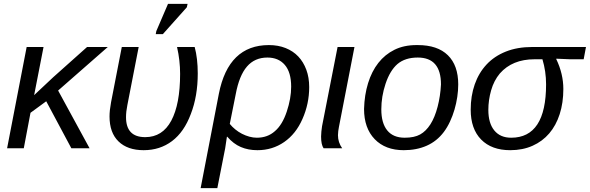

<svg xmlns="http://www.w3.org/2000/svg" viewBox="-20 -773 3075 1001"><path d="M352 0 221 -245 139 -185 104 0H17L119 -528H207L158 -277L257 -370L434 -528H542L283 -301L447 0Z M703 -528 644 -225Q637 -191 637 -162Q637 -58 737 -58Q827 -58 873 -144Q919 -230 919 -388Q919 -458 903 -528H995Q1011 -468 1011 -390Q1011 -272 975 -179Q940 -85 877 -37.5Q814 10 729 10Q645 10 598 -35.5Q551 -81 551 -166Q551 -197 559 -240L615 -528ZM792 -595 795 -611 856 -753H958L954 -735L829 -595Z M1382 -538Q1430 -538 1469 -522.5Q1508 -507 1535 -478.5Q1562 -450 1577 -409.5Q1592 -369 1592 -319Q1592 -232 1557 -153Q1523 -75 1461.5 -32.5Q1400 10 1322 10Q1274 10 1235.5 -6.5Q1197 -23 1165 -60H1163L1154 0L1113 208H1026L1121 -284Q1171 -538 1382 -538ZM1374 -473Q1308 -473 1267.5 -426Q1227 -379 1209 -282L1178 -127Q1190 -112 1206.5 -98.5Q1223 -85 1241.5 -75.5Q1260 -66 1280 -60.5Q1300 -55 1319 -55Q1375 -55 1413 -89Q1452 -122 1475 -191Q1498 -260 1498 -321Q1498 -396 1465 -434.5Q1432 -473 1374 -473Z M1742 -68Q1742 -31 1764 0H1667Q1654 -19 1654 -61Q1654 -74 1655.5 -87.5Q1657 -101 1659 -115L1740 -528H1828L1747 -111Q1745 -100 1743.5 -89.5Q1742 -79 1742 -68Z M2369 -333Q2369 -301 2364 -267.5Q2359 -234 2349.5 -201.5Q2340 -169 2326 -139Q2312 -109 2294 -85Q2258 -37 2205 -13.5Q2152 10 2085 10Q1989 10 1933.5 -47.5Q1878 -105 1878 -205Q1880 -278 1899 -339.5Q1918 -401 1952.5 -445Q1987 -489 2036.5 -513.5Q2086 -538 2151 -538H2158Q2261 -538 2315 -485Q2369 -432 2369 -333ZM2279 -333Q2279 -473 2158 -473Q2092 -473 2052 -439Q2013 -405 1990 -336Q1968 -270 1968 -203Q1968 -131 1999 -93Q2030 -55 2090 -55Q2140 -55 2170.5 -72Q2201 -89 2224 -125Q2247 -161 2261.5 -216.5Q2276 -272 2279 -333Z M2640 10Q2543 10 2488.5 -45.5Q2434 -101 2434 -201Q2434 -273 2455 -333Q2476 -393 2516.5 -436.5Q2557 -480 2617 -504Q2677 -528 2755 -528H2766H3035L3023 -464H2952L2880 -467V-465Q2917 -388 2917 -309Q2917 -237 2898 -178Q2879 -119 2843.5 -77.5Q2808 -36 2756.5 -13Q2705 10 2640 10ZM2645 -55Q2827 -55 2827 -333Q2827 -401 2808 -464H2767Q2651 -464 2586 -390Q2555 -353 2540.5 -302Q2526 -251 2526 -200Q2526 -131 2557 -93Q2588 -55 2645 -55Z"/></svg>

Font: Libra Sans Modern
Style: Italic
Weight: 400
Italic angle: -12°
Foundry: Stefan Peev, Context Ltd
Version: Version 1.000